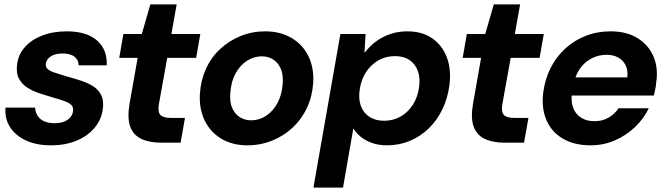

<svg xmlns="http://www.w3.org/2000/svg" viewBox="-20 -651 3037 876"><path d="M212 12Q145 12 97.5 -10.5Q50 -33 25.5 -71.5Q1 -110 5 -160H140Q141 -141 150.5 -124.5Q160 -108 179.5 -98.5Q199 -89 229 -89Q255 -89 272.5 -96Q290 -103 300.5 -115.5Q311 -128 313 -143Q316 -162 305 -172.5Q294 -183 272.5 -190.5Q251 -198 222 -206Q191 -215 159.5 -225.5Q128 -236 103.5 -252Q79 -268 66 -293Q53 -318 58 -357Q63 -401 92.5 -435Q122 -469 171.5 -488.5Q221 -508 285 -508Q375 -508 422.5 -466.5Q470 -425 467 -353H339Q338 -379 319 -393Q300 -407 266 -407Q232 -407 212 -394Q192 -381 189 -361Q187 -346 197 -336.5Q207 -327 228.5 -320Q250 -313 282 -303Q320 -293 352.5 -282Q385 -271 408.5 -255Q432 -239 443 -214.5Q454 -190 449 -153Q443 -106 412 -68.5Q381 -31 330 -9.5Q279 12 212 12Z M716 0Q661 0 624.5 -17.5Q588 -35 574 -73.5Q560 -112 571 -177L608 -387H524L543 -496H627L666 -631H786L762 -496H894L875 -387H743L705 -176Q699 -140 712 -126.5Q725 -113 760 -113H824L804 0Z M1108 12Q1040 12 990 -18Q940 -48 914 -101Q888 -154 892 -223Q896 -284 919.5 -336.5Q943 -389 984 -427Q1025 -465 1077.5 -486.5Q1130 -508 1190 -508Q1258 -508 1309 -478.5Q1360 -449 1386.5 -396Q1413 -343 1409 -273Q1405 -212 1381 -160Q1357 -108 1316 -69.5Q1275 -31 1222 -9.5Q1169 12 1108 12ZM1126 -102Q1163 -102 1194.5 -123Q1226 -144 1246 -181Q1266 -218 1270 -269Q1273 -310 1261 -337.5Q1249 -365 1226.5 -379.5Q1204 -394 1175 -394Q1138 -394 1106.5 -373.5Q1075 -353 1054.5 -315.5Q1034 -278 1031 -227Q1027 -187 1039 -159Q1051 -131 1074 -116.5Q1097 -102 1126 -102Z M1410 205 1533 -496H1648L1643 -413H1646Q1669 -443 1698.5 -464Q1728 -485 1763 -496.5Q1798 -508 1839 -508Q1907 -508 1953 -475.5Q1999 -443 2019.5 -387Q2040 -331 2030 -259Q2022 -201 1998 -151.5Q1974 -102 1936.5 -65.5Q1899 -29 1850.5 -8.5Q1802 12 1746 12Q1708 12 1678 1.5Q1648 -9 1626.5 -26.5Q1605 -44 1592 -65L1545 205ZM1732 -100Q1774 -100 1808 -119.5Q1842 -139 1864 -173.5Q1886 -208 1892 -253Q1898 -295 1886.5 -327Q1875 -359 1848.5 -377Q1822 -395 1782 -395Q1740 -395 1705.5 -375Q1671 -355 1649 -320.5Q1627 -286 1621 -241Q1615 -199 1626.5 -167.5Q1638 -136 1665.5 -118Q1693 -100 1732 -100Z M2283 0Q2228 0 2191.5 -17.5Q2155 -35 2141 -73.5Q2127 -112 2138 -177L2175 -387H2091L2110 -496H2194L2233 -631H2353L2329 -496H2461L2442 -387H2310L2272 -176Q2266 -140 2279 -126.5Q2292 -113 2327 -113H2391L2371 0Z M2674 12Q2600 12 2548 -18.5Q2496 -49 2472.5 -104.5Q2449 -160 2459 -232Q2467 -291 2492.5 -341.5Q2518 -392 2559 -429.5Q2600 -467 2652.5 -487.5Q2705 -508 2766 -508Q2838 -508 2888 -477.5Q2938 -447 2961 -394.5Q2984 -342 2974 -275Q2973 -261 2970 -245.5Q2967 -230 2963 -215H2551L2566 -298H2842Q2846 -330 2834.5 -353Q2823 -376 2801 -388.5Q2779 -401 2747 -401Q2713 -401 2681 -385.5Q2649 -370 2626.5 -338.5Q2604 -307 2595 -259L2590 -230Q2584 -190 2594.5 -160.5Q2605 -131 2630.5 -114.5Q2656 -98 2692 -98Q2729 -98 2757 -114.5Q2785 -131 2802 -157H2940Q2917 -109 2877 -71Q2837 -33 2785.5 -10.5Q2734 12 2674 12Z"/></svg>

Font: DM Sans 36pt
Style: Bold Italic
Weight: 700
Italic angle: -10°
Designer: Colophon Foundry, Jonny Pinhorn
Foundry: Colophon Foundry
Version: Version 4.004;gftools[0.9.30]